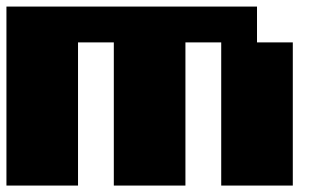

<svg xmlns="http://www.w3.org/2000/svg" viewBox="-20 -576 1040 596"><path d="M333.3 0V-444.4H222.2V0H0V-555.6H777.8V-444.4H888.9V0H666.7V-444.4H555.6V0Z"/></svg>

Font: Pixeloid Sans
Style: Bold
Weight: 700
Monospace: yes
Designer: GGBot
Version: 0.3